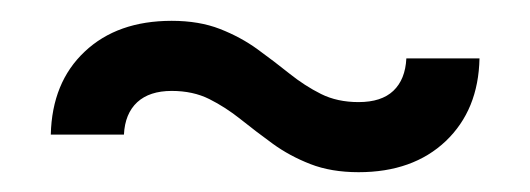

<svg xmlns="http://www.w3.org/2000/svg" viewBox="-20 -392 522 189"><path d="M333 -222.5Q306 -222.5 285.5 -230.5Q265 -238.5 248.5 -250.5Q232 -262.5 217 -274.5Q202 -286.5 186 -294.5Q170 -302.5 149 -302.5V-371.5Q176 -371.5 196.5 -363.5Q217 -355.5 233.5 -343.5Q250 -331.5 265 -319.5Q280 -307.5 296 -299.5Q312 -291.5 333 -291.5ZM30 -259.5Q31.2 -311 63.4 -341.2Q95.5 -371.5 149 -371.5V-302.5Q127.2 -302.5 115.1 -291.4Q103 -280.2 102 -259.5ZM333 -222.5V-291.5Q355.5 -291.5 367.2 -302.6Q379 -313.8 380 -334.5H452Q451 -283.8 418.8 -253.1Q386.5 -222.5 333 -222.5Z"/></svg>

Font: Akshar Light
Style: Regular
Weight: 300
Designer: Tall Chai
Foundry: Tall Chai
Version: Version 1.100